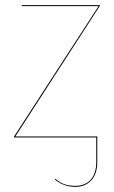

<svg xmlns="http://www.w3.org/2000/svg" viewBox="-20 -537 445 750"><path d="M370 -514 40 -4H360V96Q360 142 336.5 167.5Q313 193 274 193Q229 193 194 164L196 161Q212 175 230 182Q248 189 274 189Q312 189 334 165Q356 141 356 96V0H35V-4L365 -513H65V-517H370Z"/></svg>

Font: FiraGO Four
Style: Regular
Weight: 100
Designer: bBox Type
Foundry: bBox Type GmbH
Version: Version 1.001